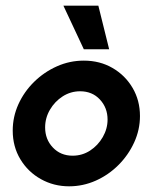

<svg xmlns="http://www.w3.org/2000/svg" viewBox="-20 -645 540 679"><path d="M224.3 13.9Q170.1 13.9 124.7 -11.5Q79.2 -36.8 52.1 -81.6Q25 -126.4 25 -183.3Q25 -231.9 45.1 -276.4Q65.3 -320.8 100.7 -355.6Q136.1 -390.3 181.2 -410.4Q226.4 -430.6 276.4 -430.6Q333.3 -430.6 378.1 -404.5Q422.9 -378.5 449 -334Q475 -289.6 475 -234.7Q475 -186.1 454.5 -141.3Q434 -96.5 399 -61.5Q363.9 -26.4 318.8 -6.2Q273.6 13.9 224.3 13.9ZM236.8 -94.4Q270.8 -94.4 298.6 -112.5Q326.4 -130.6 343.4 -160.1Q360.4 -189.6 360.4 -222.2Q360.4 -263.9 333.3 -293.1Q306.2 -322.2 263.2 -322.2Q229.9 -322.2 201.7 -304.2Q173.6 -286.1 156.6 -256.9Q139.6 -227.8 139.6 -194.4Q139.6 -152.1 167 -123.3Q194.4 -94.4 236.8 -94.4ZM276.4 -470.8 204.2 -625H327.8L366 -470.8Z"/></svg>

Font: Afacad
Style: Bold Italic
Weight: 700
Italic angle: -14°
Designer: Kristian Moeller
Foundry: Dicotype
Version: Version 1.000; ttfautohint (v1.8.4.7-5d5b)